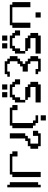

<svg xmlns="http://www.w3.org/2000/svg" viewBox="662 -1043 454 1818"><g transform="rotate(90 889.0 -134.0)"><path d="M23.9 0V-23.9H0V-194.8H48.3V-23.9H194.8V-194.8H243.7V-23.9H219.2V0ZM97.2 -243.7V-292.5H146V-243.7Z M316.4 72.8V23.9H365.2V72.8ZM389.6 72.8V23.9H438.5V72.8ZM316.4 0V-23.9H292V-48.3H268.1V-97.2H316.4V-48.3H340.8V-23.9H414.1V-48.3H438.5V-97.2H462.9V-146H487.3V-48.3H462.9V-23.9H438.5V0ZM340.8 -146V-170.4H316.4V-194.8H292V-268.1H316.4V-292.5H487.3V-243.7H340.8V-194.8H438.5V-170.4H462.9V-146Z M560.1 48.3V23.9H535.6V0H511.7V-72.8H535.6V-97.2H560.1V-121.6H584.5V-146H560.1V-170.4H535.6V-194.8H511.7V-268.1H535.6V-292.5H657.7V-268.1H682.1V-243.7H633.3V-268.1H560.1V-194.8H584.5V-170.4H657.7V-121.6H608.9V-97.2H584.5V-72.8H560.1V0H584.5V23.9H657.7V0H706.5V23.9H682.1V48.3Z M779.3 72.8V23.9H828.1V72.8ZM852.5 72.8V23.9H901.4V72.8ZM779.3 0V-23.9H754.9V-48.3H731V-97.2H779.3V-48.3H803.7V-23.9H877V-48.3H901.4V-97.2H925.8V-146H950.2V-48.3H925.8V-23.9H901.4V0ZM803.7 -146V-170.4H779.3V-194.8H754.9V-268.1H779.3V-292.5H950.2V-243.7H803.7V-194.8H901.4V-170.4H925.8V-146Z M998.5 0V-23.9H974.6V-72.8H1022.9V-23.9H1145V-219.2H1120.6V-243.7H1071.8V-268.1H1145V-243.7H1169.4V-219.2H1193.8V-23.9H1169.4V0ZM1071.8 -292.5V-341.3H1120.6V-292.5Z M1242.2 0V-146H1266.6V-170.4H1291V-194.8H1339.8V-268.1H1266.6V-219.2H1218.3V-268.1H1242.2V-292.5H1364.3V-268.1H1388.7V-194.8H1364.3V-170.4H1315.4V-146H1291V0Z M1437 0V-23.9H1413.1V-72.8H1461.4V-23.9H1607.9V-292.5H1656.7V-23.9H1632.3V0Z M1729.5 23.9V0H1705.1V-268.1H1729.5V-292.5H1753.9V23.9Z"/></g></svg>

Font: FS Mondwest Regular
Style: Regular
Weight: 400
Designer: NZWStudios2024
Foundry: https://fontstruct.com
Version: Version 1.0